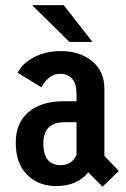

<svg xmlns="http://www.w3.org/2000/svg" viewBox="-20 -710 490 744"><path d="M338.5 -547.5H249L104.5 -690H227ZM377.5 13.5 322 -42Q278.5 11 198.5 11Q128.5 11 84.8 -33Q41 -77 41 -157.5Q41 -233 90 -275.2Q139 -317.5 224.5 -317.5H276.5V-346.5Q276.5 -385 259.8 -404.5Q243 -424 213 -424Q188 -424 169.5 -408.2Q151 -392.5 141 -371.5L48.5 -428Q65 -463 110.2 -487.5Q155.5 -512 217 -512Q289.5 -512 337 -472.8Q384.5 -433.5 384.5 -366V-106L440.5 -47.5ZM216 -70Q258 -70 276.5 -110V-236.5H230.5Q148 -236.5 148 -153.5Q148 -70 216 -70Z"/></svg>

Font: League Mono Condensed Medium
Style: Regular
Weight: 500
Width: 1
Designer: Tyler Finck
Foundry: The League of Moveable Type / Tyler Finck
Version: Version 2.210